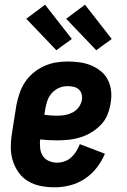

<svg xmlns="http://www.w3.org/2000/svg" viewBox="-20 -790 540 818"><path d="M214 8Q183 8 154 2.5Q125 -3 100.5 -17.5Q76 -32 59.5 -55Q43 -78 34.5 -105.5Q26 -133 26 -163Q26 -193 31 -223L50 -343Q55 -368 63.5 -393Q72 -418 86.5 -440Q101 -462 122 -479.5Q143 -497 167 -508Q191 -519 216.5 -523.5Q242 -528 267 -528Q293 -528 319 -524.5Q345 -521 368 -511.5Q391 -502 410 -486.5Q429 -471 440 -449Q451 -427 453.5 -401Q456 -375 451 -349Q447 -324 437.5 -300.5Q428 -277 409.5 -258Q391 -239 368.5 -225.5Q346 -212 321.5 -204.5Q297 -197 272.5 -194.5Q248 -192 224 -192Q205 -192 187.5 -193Q170 -194 151 -196Q149 -178 151 -159.5Q153 -141 162 -126.5Q171 -112 187.5 -104.5Q204 -97 223 -97Q239 -97 255 -102.5Q271 -108 283.5 -119.5Q296 -131 305 -145.5Q314 -160 320 -176L427 -135Q414 -104 392.5 -76Q371 -48 341.5 -28.5Q312 -9 279 -0.5Q246 8 214 8ZM224 -297Q241 -297 257.5 -300Q274 -303 289.5 -311Q305 -319 315.5 -333.5Q326 -348 329 -365Q331 -378 327.5 -390Q324 -402 314.5 -410Q305 -418 292.5 -420.5Q280 -423 267 -423Q249 -423 231.5 -415.5Q214 -408 201 -393.5Q188 -379 182 -361.5Q176 -344 173 -326L169 -301Q182 -299 196 -298Q210 -297 224 -297ZM390 -576 262 -710 342 -770 456 -624ZM220 -576 92 -710 172 -770 286 -624Z"/></svg>

Font: Iosevka Term Curly Extrabold
Style: Italic
Weight: 800
Italic angle: -9°
Designer: Belleve Invis
Foundry: Belleve Invis
Version: Version 32.3.0